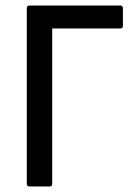

<svg xmlns="http://www.w3.org/2000/svg" viewBox="-20 -675 491 695"><path d="M87 0Q77 0 77 -10V-645Q77 -655 87 -655H415Q425 -655 425 -645V-582Q425 -572 415 -572H169V-10Q169 0 159 0Z"/></svg>

Font: Sofia Sans Semi Condensed Medium
Style: Regular
Weight: 500
Designer: Botio Nikoltchev, Ani Petrova
Foundry: lettersoup
Version: Version 4.100